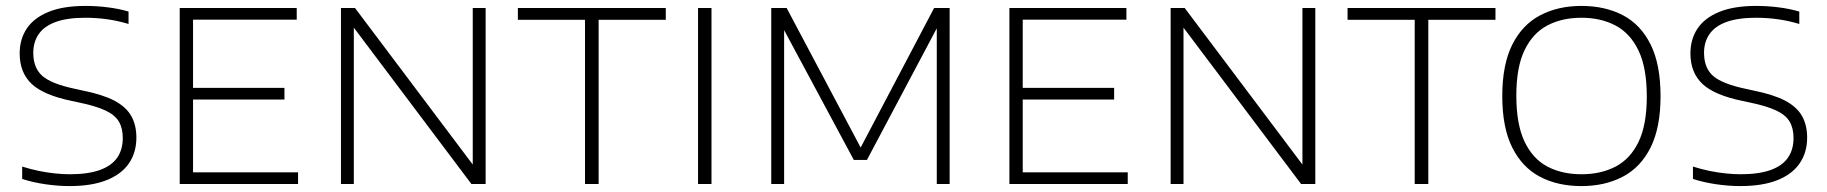

<svg xmlns="http://www.w3.org/2000/svg" viewBox="-20 -622 6175 649"><path d="M215 7Q177 7 135 1Q93 -5 55 -17V-59Q83.5 -50 111.5 -44.2Q139.5 -38.5 166 -35.8Q192.5 -33 216 -33Q277.5 -33 317.2 -47.2Q357 -61.5 376 -88.8Q395 -116 395 -155.5Q395 -188.5 381.8 -211Q368.5 -233.5 336.5 -248.5Q304.5 -263.5 249.5 -275L224 -280.5Q128 -300 87.2 -338.2Q46.5 -376.5 46.5 -441.5Q46.5 -489.5 70.5 -525.5Q94.5 -561.5 144 -581.8Q193.5 -602 269 -602Q307 -602 344.5 -597.2Q382 -592.5 414.5 -583V-541Q378 -552 341.5 -557Q305 -562 268.5 -562Q208 -562 169 -548Q130 -534 111.2 -507.2Q92.5 -480.5 92.5 -443.5Q92.5 -392.5 123 -365.5Q153.5 -338.5 234.5 -321.5L259.5 -316Q327 -302.5 366.5 -281.8Q406 -261 423.5 -230.2Q441 -199.5 441 -157Q441 -106.5 415.8 -69.8Q390.5 -33 340.2 -13Q290 7 215 7Z M587.5 0V-595H983V-555.5H632.5V-39.5H987.5V0ZM615 -285.5V-325H941.5V-285.5Z M1132.5 0V-595H1180L1591 -48.5H1578V-595H1621.5V0H1573.5L1162.5 -546.5H1176V0Z M1957.5 0V-555H1730.5V-595H2230.5V-555H2003.5V0Z M2339.5 0V-595H2385V0Z M2587 0V-595H2639L2896.5 -109.5H2882L3137.5 -595H3190V0H3146.5V-556.5H3162.5L2910.5 -81.5H2866L2611 -556.5H2630.5V0Z M3392 0V-595H3787.5V-555.5H3437V-39.5H3792V0ZM3419.5 -285.5V-325H3746V-285.5Z M3937 0V-595H3984.5L4395.5 -48.5H4382.5V-595H4426V0H4378L3967 -546.5H3980.5V0Z M4762 0V-555H4535V-595H5035V-555H4808V0Z M5325.5 7Q5245.5 7 5185.5 -24.5Q5125.5 -56 5091.8 -123.2Q5058 -190.5 5058 -297Q5058 -404 5092 -471.5Q5126 -539 5186.5 -570.5Q5247 -602 5325.5 -602Q5405.5 -602 5465.8 -570.5Q5526 -539 5559.5 -471.5Q5593 -404 5593 -297Q5593 -190.5 5559.2 -123.2Q5525.5 -56 5465 -24.5Q5404.5 7 5325.5 7ZM5325.5 -33Q5391.5 -33 5441.2 -59Q5491 -85 5518.8 -142.8Q5546.5 -200.5 5546.5 -296Q5546.5 -393 5518.5 -451.2Q5490.5 -509.5 5440.8 -535.8Q5391 -562 5325.5 -562Q5260 -562 5210.5 -536Q5161 -510 5133.2 -452.2Q5105.5 -394.5 5105.5 -299Q5105.5 -202 5133.2 -143.5Q5161 -85 5210.5 -59Q5260 -33 5325.5 -33Z M5862.5 7Q5824.5 7 5782.5 1Q5740.5 -5 5702.5 -17V-59Q5731 -50 5759 -44.2Q5787 -38.5 5813.5 -35.8Q5840 -33 5863.5 -33Q5925 -33 5964.8 -47.2Q6004.5 -61.5 6023.5 -88.8Q6042.5 -116 6042.5 -155.5Q6042.5 -188.5 6029.2 -211Q6016 -233.5 5984 -248.5Q5952 -263.5 5897 -275L5871.5 -280.5Q5775.5 -300 5734.8 -338.2Q5694 -376.5 5694 -441.5Q5694 -489.5 5718 -525.5Q5742 -561.5 5791.5 -581.8Q5841 -602 5916.5 -602Q5954.5 -602 5992 -597.2Q6029.5 -592.5 6062 -583V-541Q6025.5 -552 5989 -557Q5952.5 -562 5916 -562Q5855.5 -562 5816.5 -548Q5777.5 -534 5758.8 -507.2Q5740 -480.5 5740 -443.5Q5740 -392.5 5770.5 -365.5Q5801 -338.5 5882 -321.5L5907 -316Q5974.5 -302.5 6014 -281.8Q6053.5 -261 6071 -230.2Q6088.5 -199.5 6088.5 -157Q6088.5 -106.5 6063.2 -69.8Q6038 -33 5987.8 -13Q5937.5 7 5862.5 7Z"/></svg>

Font: Encode Sans SC SemiExpanded ExtraLight
Style: Regular
Weight: 250
Width: 6
Designer: Multiple Designers
Foundry: Impallari Type
Version: Version 3.002